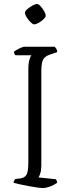

<svg xmlns="http://www.w3.org/2000/svg" viewBox="-20 -942 355 962"><path d="M195 0Q186 0 166.5 -2.5Q147 -5 123.5 -9.5Q100 -14 79.5 -18.5Q59 -23 48 -26Q48 -32 51 -37Q54 -42 56 -45L81 -48Q104 -51 113 -67Q122 -83 122 -129V-592Q122 -626 127.5 -643Q133 -660 137 -665H58Q51 -670 50 -683Q56 -689 75.5 -698.5Q95 -708 103 -708H254Q258 -704 262.5 -697Q267 -690 267 -681L229 -668Q207 -661 197 -645Q187 -629 187 -581V-112Q187 -90 182 -74Q177 -58 173 -53L260 -44Q262 -42 264 -37Q266 -32 266 -26Q251 -15 231 -7.5Q211 0 195 0ZM151 -820Q144 -820 133 -831Q122 -842 113.5 -855.5Q105 -869 105 -878Q105 -886 116.5 -896Q128 -906 142.5 -914Q157 -922 166 -922Q173 -922 183.5 -910.5Q194 -899 201.5 -885.5Q209 -872 209 -863Q209 -856 198.5 -846Q188 -836 174.5 -828Q161 -820 151 -820Z"/></svg>

Font: Texturina 72pt ExtraLight
Style: Regular
Weight: 200
Designer: Guillermo Torres Carreño
Foundry: Omnibus-Type
Version: Version 1.002; ttfautohint (v1.8.3)